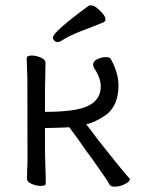

<svg xmlns="http://www.w3.org/2000/svg" viewBox="-20 -693 540 726"><path d="M198 -534Q190 -534 185 -539.5Q180 -545 180 -551Q180 -572 315 -671Q318 -673 323 -673Q334 -673 346.5 -663Q359 -653 369 -641Q379 -629 379 -619Q379 -613 372 -609Q328 -591 284.5 -574.5Q241 -558 211 -538Q204 -534 198 -534ZM414 13Q398 13 393.5 4Q389 -5 376 -24L358 -50Q331 -90 305 -124Q280 -161 242 -212L226 -211Q182 -209 150 -209Q150 -100 151 -79Q153 -34 153 1Q153 10 134 10Q118 10 100 2.5Q82 -5 82 -18Q82 -43 84 -81Q84 -376 83.5 -397Q83 -418 82 -440.5Q81 -463 81 -473Q81 -483 100 -483Q116 -483 134 -475.5Q152 -468 152 -455L151 -396Q150 -378 150 -270Q269 -270 315 -293.5Q361 -317 361 -366Q361 -398 337 -434Q332 -442 332 -448Q332 -462 348.5 -469.5Q365 -477 380 -477Q395 -477 399 -470Q428 -417 428 -370Q428 -296 383 -260Q340 -230 306 -223L321 -204L354 -160Q436 -56 468 -20Q471 -19 471 -15Q471 -6 451.5 3.5Q432 13 414 13Z"/></svg>

Font: Moon Stars Kai T HW
Style: Regular
Weight: 400
Designer: GuiWonder
Version: Version 1.101